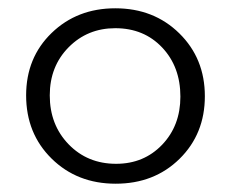

<svg xmlns="http://www.w3.org/2000/svg" viewBox="-20 -438 557 463"><path d="M43 -208Q43 -299 104.5 -358.5Q166 -418 258 -418Q351 -418 412.5 -357.5Q474 -297 474 -206Q474 -115 413 -55Q352 5 259 5Q166 5 104.5 -55.5Q43 -116 43 -208ZM260 -43Q327 -43 371 -89Q415 -135 415 -205Q415 -277 371 -323.5Q327 -370 258 -370Q191 -370 145.5 -324Q100 -278 100 -208Q100 -137 145.5 -90Q191 -43 260 -43Z"/></svg>

Font: EauTestText Semilight
Style: Italic
Weight: 300
Italic angle: -12°
Designer: Christian Thalmann (Catharsis Fonts)
Version: Version 0.001;PS 000.001;hotconv 1.0.88;makeotf.lib2.5.64775